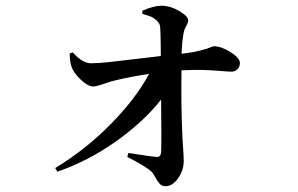

<svg xmlns="http://www.w3.org/2000/svg" viewBox="-20 -602 1040 671"><path d="M540 -503.9Q540 -519.5 527.8 -530.3Q515.6 -541 506.3 -544.4Q497.1 -547.9 477.5 -553.7V-564.5Q517.6 -582 543.9 -582Q575.2 -582 606.4 -563.5Q637.7 -544.9 637.7 -531.2Q637.7 -523.4 630.4 -510.3Q623 -497.1 621.1 -483.4Q616.2 -456.1 614.3 -414.1Q655.3 -418.9 681.2 -425.8Q707 -432.6 715.8 -436.5Q724.6 -440.4 727.5 -440.4Q752.9 -440.4 785.6 -419.9Q818.4 -399.4 818.4 -381.8Q818.4 -369.1 810.1 -360.4Q801.8 -351.6 789.1 -351.6Q779.3 -351.6 750 -354Q720.7 -356.4 693.4 -357.4Q666 -358.4 614.3 -356.4Q612.3 -228.5 617.2 -133.8Q617.2 -120.1 619.6 -88.9Q622.1 -57.6 622.1 -40Q622.1 -5.9 602.1 21.5Q582 48.8 558.6 48.8Q545.9 48.8 538.6 41Q531.2 33.2 523.4 18.6Q515.6 3.9 507.8 -3.9Q485.4 -22.5 424.8 -53.7L428.7 -67.4Q508.8 -54.7 526.4 -53.7Q541 -51.8 543 -69.3Q544.9 -93.8 543 -253.9Q482.4 -176.8 385.3 -107.9Q288.1 -39.1 180.7 -2L172.9 -14.6Q279.3 -79.1 367.2 -168.5Q455.1 -257.8 501 -343.8Q442.4 -335 387.7 -322.3Q372.1 -319.3 344.7 -309.6Q317.4 -299.8 305.7 -299.8Q287.1 -299.8 262.2 -323.7Q237.3 -347.7 230.5 -367.2Q223.6 -386.7 223.6 -415L234.4 -418.9Q267.6 -380.9 298.8 -380.9Q323.2 -380.9 363.3 -385.3Q403.3 -389.6 460 -396.5Q516.6 -403.3 542 -406.2Q542 -420.9 541.5 -455.6Q541 -490.2 540 -503.9Z"/></svg>

Font: GenYoMin TW TTF SemiBold
Style: Regular
Weight: 600
Version: Version 1.300